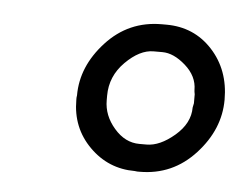

<svg xmlns="http://www.w3.org/2000/svg" viewBox="-32 -729 412 325"><g transform="rotate(5 174.0 -567.0)"><path d="M236.3 -646.5H221.2Q197.8 -646.5 173.6 -622.3Q149.4 -598.1 149.4 -564.9V-557.1Q149.4 -531.2 168 -509.8Q186.5 -488.3 210.9 -488.3H223.1Q245.6 -488.3 270.5 -509.5Q295.4 -530.8 295.4 -557.6L296.9 -564.9V-580.1Q295.9 -585 295.9 -587.4Q295.9 -610.8 275.6 -628.7Q255.4 -646.5 236.3 -646.5ZM231 -693.4H238.8Q286.1 -693.4 317.1 -659.7Q348.1 -626 348.1 -575.4Q348.1 -524.9 309.8 -483.2Q271.5 -441.4 215.3 -441.4H211.4L207 -441.9Q162.1 -441.9 130.1 -473.9Q98.1 -505.9 98.1 -553.2V-557.1L98.6 -561Q98.6 -610.4 136.7 -651.9Q174.8 -693.4 231 -693.4Z"/></g></svg>

Font: Averia Serif Libre
Style: Italic
Weight: 400
Italic angle: -7.90001°
Version: Version 1.002